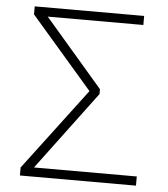

<svg xmlns="http://www.w3.org/2000/svg" viewBox="-52 -757 703 804"><g transform="rotate(5 300.0 -355.5)"><path d="M363.8 -368.7V-389.2L119.6 -672.9H521.5V-710.9H61.5V-677.2L320.8 -377.4L61.5 -33.7V0H549.3V-38.6H117.2Z"/></g></svg>

Font: Roboto Mono ExtraLight
Style: Regular
Weight: 250
Monospace: yes
Designer: Google
Version: Version 3.000